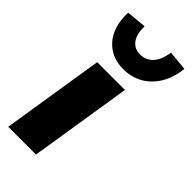

<svg xmlns="http://www.w3.org/2000/svg" viewBox="-239 -815 870 870"><g transform="rotate(45 196.0 -379.5)"><path d="M13 0 91 -492H269L191 0ZM197 -553Q145 -553 106.5 -577.5Q68 -602 48.5 -646.5Q29 -691 32 -750L128 -759Q127 -708 147 -681Q167 -654 204 -654Q241 -654 265.5 -681Q290 -708 297 -759L392 -750Q386 -691 360 -646.5Q334 -602 292 -577.5Q250 -553 197 -553Z"/></g></svg>

Font: Nunito Sans 12pt Black
Style: Italic
Weight: 900
Italic angle: -9°
Designer: Vernon Adams
Foundry: Vernon Adams
Version: Version 3.101;gftools[0.9.27]